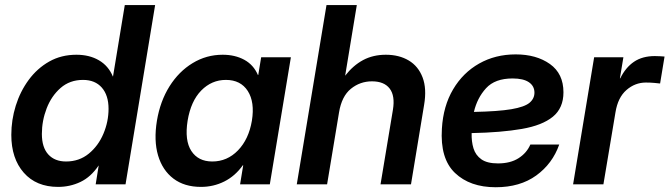

<svg xmlns="http://www.w3.org/2000/svg" viewBox="-20 -748 2716 779"><path d="M215.8 10.3Q127 10.3 76.4 -47.4Q25.9 -105 25.9 -200.7Q25.9 -261.2 43.9 -319.1Q62 -377 96.4 -423.8Q130.9 -470.7 179.7 -498.3Q228.5 -525.9 290 -525.9Q342.8 -525.9 381.3 -503.4Q419.9 -481 438 -437.5H438.5L486.3 -727.5H609.4L489.3 0H368.2L380.4 -76.2H379.9Q348.6 -29.8 306.4 -9.8Q264.2 10.3 215.8 10.3ZM248 -92.8Q301.3 -92.8 340.1 -124.5Q378.9 -156.2 399.7 -205.6Q420.4 -254.9 420.4 -306.6Q420.4 -361.3 393.1 -392.6Q365.7 -423.8 316.9 -423.8Q263.2 -423.8 225.8 -391.1Q188.5 -358.4 169.2 -308.1Q149.9 -257.8 149.9 -204.6Q149.9 -149.9 176 -121.3Q202.1 -92.8 248 -92.8Z M795.4 10.3Q728 10.3 683.6 -23.4Q639.2 -57.1 621.3 -117.4Q603.5 -177.7 616.7 -258.3Q629.9 -337.4 667.7 -397.7Q705.6 -458 761.5 -491.9Q817.4 -525.9 883.3 -525.9Q933.6 -525.9 971.2 -505.4Q1008.8 -484.9 1026.4 -443.8H1027.8L1039.6 -515.6H1160.2L1074.7 0H954.1L966.8 -77.6H965.3Q934.1 -33.7 890.1 -11.7Q846.2 10.3 795.4 10.3ZM841.3 -92.8Q901.9 -92.8 945.6 -137.9Q989.3 -183.1 1002 -258.3Q1014.2 -333.5 985.4 -378.7Q956.5 -423.8 896.5 -423.8Q838.9 -423.8 796.6 -380.9Q754.4 -337.9 741.2 -258.3Q728.5 -178.2 756.3 -135.5Q784.2 -92.8 841.3 -92.8Z M1355.5 -291.5 1307.1 0H1184.1L1304.7 -727.5H1427.7L1380.4 -440.9Q1412.6 -482.4 1453.1 -504.2Q1493.7 -525.9 1545.4 -525.9Q1599.1 -525.9 1638.2 -502.7Q1677.2 -479.5 1694.6 -433.8Q1711.9 -388.2 1700.7 -322.3L1647.5 0H1523.9L1574.2 -302.7Q1583.5 -359.4 1561 -388.7Q1538.6 -418 1489.3 -418Q1440.9 -418 1403.6 -387.7Q1366.2 -357.4 1355.5 -291.5Z M1991.2 11.7Q1886.7 11.7 1825.9 -46.4Q1765.1 -104.5 1772.9 -226.1Q1778.3 -317.9 1818.4 -385.5Q1858.4 -453.1 1924.1 -490.2Q1989.7 -527.3 2072.3 -527.3Q2156.2 -527.3 2211.2 -488.3Q2266.1 -449.2 2266.1 -373.5Q2266.1 -309.6 2223.1 -274.4Q2180.2 -239.3 2097.2 -224.9Q2014.2 -210.4 1893.6 -208Q1892.6 -173.8 1901.1 -146Q1909.7 -118.2 1933.1 -101.6Q1956.5 -85 2000.5 -85Q2050.8 -85 2084 -106.2Q2117.2 -127.4 2131.8 -161.6H2249Q2221.7 -84 2155.8 -36.1Q2089.8 11.7 1991.2 11.7ZM1902.8 -293.9Q2001.5 -295.9 2054.7 -304.9Q2107.9 -314 2128.2 -330.8Q2148.4 -347.7 2148.4 -372.1Q2148.4 -398.9 2126 -414.3Q2103.5 -429.7 2059.6 -429.7Q1988.3 -429.7 1952.1 -390.1Q1916 -350.6 1902.8 -293.9Z M2305.2 0 2390.6 -515.6H2509.3L2495.1 -430.2H2496.6Q2518.1 -474.1 2552.2 -497.3Q2586.4 -520.5 2636.7 -520.5Q2648.9 -520.5 2658.9 -519.8Q2668.9 -519 2676.3 -518.6L2658.2 -409.2Q2651.4 -410.2 2635 -411.6Q2618.7 -413.1 2600.6 -413.1Q2556.6 -413.1 2521.7 -382.8Q2486.8 -352.5 2477.1 -292L2428.2 0Z"/></svg>

Font: Inter Display SemiBold
Style: Italic
Weight: 600
Italic angle: -9.39999°
Designer: Rasmus Andersson
Foundry: rsms
Version: Version 4.000;git-a52131595